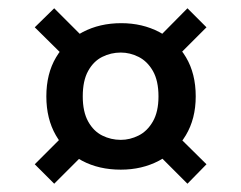

<svg xmlns="http://www.w3.org/2000/svg" viewBox="-20 -530 583 464"><path d="M272 -120Q219 -120 178.5 -141.5Q138 -163 115 -203Q92 -243 92 -297Q92 -352 115.5 -391.5Q139 -431 180 -452.5Q221 -474 273 -474Q324 -474 365 -452.5Q406 -431 429.5 -391.5Q453 -352 453 -297Q453 -243 429 -203Q405 -163 364 -141.5Q323 -120 272 -120ZM111 -86 64 -133 150 -219 201 -176ZM433 -86 350 -169 396 -215 479 -133ZM272 -192Q294 -192 315 -202.5Q336 -213 349.5 -236.5Q363 -260 363 -297Q363 -335 349.5 -358.5Q336 -382 315 -392.5Q294 -403 272 -403Q248 -403 227 -392.5Q206 -382 193 -358.5Q180 -335 180 -297Q180 -260 193 -236.5Q206 -213 227 -202.5Q248 -192 272 -192ZM149 -380 64 -464 111 -510 197 -424ZM390 -375 347 -423 433 -510 479 -464Z"/></svg>

Font: DM Sans 11pt Medium
Style: Regular
Weight: 500
Version: Version 4.004;gftools[0.9.30]